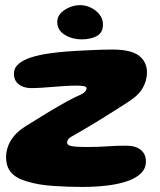

<svg xmlns="http://www.w3.org/2000/svg" viewBox="-20 -701 621 744"><path d="M299 23.4Q242.8 23.4 184.9 19.4Q127.1 15.4 83.9 1.9Q43.1 -9.8 23.3 -32.4Q3.5 -55.1 3.5 -92.8Q3.5 -109.9 9.9 -130.5Q16.2 -151.1 33.7 -173.1Q51.1 -195 84.2 -214.9Q101 -225.1 120.2 -237.1Q139.5 -249.1 160.1 -261.8Q180.8 -274.4 200.9 -286.1Q221.1 -297.9 239.5 -308.1Q257.9 -318.2 272.5 -325.2Q301.6 -337.2 308.5 -344.8Q315.4 -352.2 315.4 -358.4Q315.4 -365.4 304.8 -367.3Q294.2 -369.2 277.1 -369.2Q256.9 -369.2 233.6 -367.9Q210.2 -366.5 186.4 -364.4Q162.6 -362.4 140.7 -361Q118.8 -359.6 101.5 -359.6Q82.5 -359.6 67.2 -365.9Q51.9 -372.1 42.9 -384.4Q33.9 -396.8 33.9 -415.1Q33.9 -437.9 52 -453.4Q70.1 -468.9 100.2 -478.4Q130.2 -488 166.8 -493.4Q203.4 -498.8 240.6 -501.6Q258.9 -503.1 281.8 -504.2Q304.6 -505.4 329 -506.6Q353.4 -507.8 376 -508.4Q398.6 -509 416.1 -509Q487.2 -509 518.4 -485.3Q549.5 -461.6 549.5 -419.8Q549.5 -389 532.8 -359.6Q516 -330.2 472.8 -303.4Q447.2 -287 418 -268.4Q388.8 -249.9 360.1 -232.3Q331.5 -214.8 307.4 -200.6Q283.4 -186.4 268.1 -177.9Q251.6 -169.6 245.9 -162.9Q240.1 -156.2 240.1 -148.9Q240.1 -141.4 248.2 -137.6Q256.2 -133.9 274.2 -132.6Q292.2 -131.4 322.6 -131.4Q359.4 -131.4 394.1 -133.9Q428.8 -136.5 468.1 -136.5Q505.9 -136.5 525.6 -120.1Q545.4 -103.8 545.4 -75.2Q545.4 -48 525.9 -29.1Q506.5 -10.2 472.4 1.3Q438.4 12.9 393.9 18.1Q349.5 23.4 299 23.4ZM296.1 -548.4Q260 -548.4 230.9 -566.1Q201.8 -583.8 201.8 -616.9Q201.8 -635.2 215.2 -649.7Q228.8 -664.1 249.3 -672.6Q269.9 -681.1 290.3 -681.1Q312.5 -681.1 332.9 -671Q353.3 -660.9 366.1 -644.1Q379 -627.4 379 -606Q379 -574.2 354.9 -561.3Q330.9 -548.4 296.1 -548.4Z"/></svg>

Font: Gluten Thin
Style: Regular
Weight: 100
Designer: Tyler Finck
Foundry: Etcetera Type Company
Version: Version 1.300